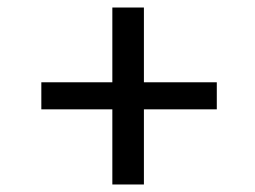

<svg xmlns="http://www.w3.org/2000/svg" viewBox="-20 -562 680 511"><path d="M90 -343H279V-542H363V-343H557V-271H363V-71H279V-271H90Z"/></svg>

Font: Telex
Style: Regular
Weight: 400
Designer: Andres Torresi
Foundry: Andres Torresi
Version: Version 1.100